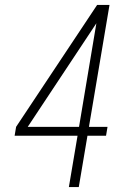

<svg xmlns="http://www.w3.org/2000/svg" viewBox="-20 -755 540 775"><path d="M258 0 293 -207H39L45 -243L372 -735H422L339 -243H414L408 -207H333L298 0ZM92 -243H299L369 -661Z"/></svg>

Font: iosevka_custom_sans_ss08 XLt
Style: Italic
Weight: 200
Italic angle: -10°
Designer: Belleve Invis
Foundry: Belleve Invis
Version: Version 10.3.0; ttfautohint (v1.8.3)